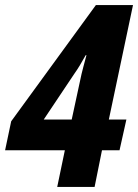

<svg xmlns="http://www.w3.org/2000/svg" viewBox="-28 -735 543 755"><path d="M197 0H344L373 -144H442L469 -265H400L495 -715H349L16 -258L-8 -144H227ZM144 -265 265 -446C278 -464 293 -489 309 -518H312C307 -498 293 -450 287 -418L254 -265Z"/></svg>

Font: Noto Sans Display SemiCondensed Extra
Style: Italic
Weight: 800
Width: 4
Italic angle: -12°
Designer: Monotype Design Team
Foundry: Monotype Imaging Inc.
Version: Version 1.900